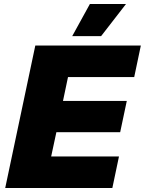

<svg xmlns="http://www.w3.org/2000/svg" viewBox="-20 -937 722 957"><path d="M6 0 156 -710H682L649 -553H319L294 -434H612L579 -278H261L235 -157H573L540 0ZM340 -757 428 -917H608L484 -757Z"/></svg>

Font: Geist Black
Style: Italic
Weight: 900
Italic angle: -12°
Designer: Basement.studio, Andrés Briganti, Mateo Zaragoza
Foundry: Basement.studio, Vercel, Andrés Briganti, Guido Ferreyra, Mateo Zaragoza
Version: Version 1.500; ttfautohint (v1.8.4.7-5d5b)